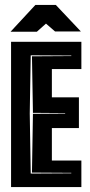

<svg xmlns="http://www.w3.org/2000/svg" viewBox="-20 -761 368 781"><path d="M25 0V-591H311V-480H191V-365H301V-240H191V-108H311V0ZM105 -55 270 -56V-58L110 -59L114 -298L245 -299V-301L114 -302L110 -532L270 -533V-535L105 -536L101 -300ZM23 -632 124 -741H207L309 -633H204L167 -665L130 -632Z"/></svg>

Font: Alumni Sans Inline One
Style: Regular
Weight: 400
Designer: Robert E. Leuschke
Foundry: Robert E. Leuschke
Version: Version 1.100; ttfautohint (v1.8.3)